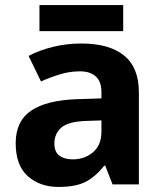

<svg xmlns="http://www.w3.org/2000/svg" viewBox="-20 -729 644 759"><path d="M302 -557Q412 -557 470.5 -509.5Q529 -462 529 -364V0H425L396 -74H392Q357 -30 318 -10Q279 10 211 10Q138 10 90 -32.5Q42 -75 42 -163Q42 -250 103 -291.5Q164 -333 286 -337L381 -340V-364Q381 -407 358.5 -427Q336 -447 296 -447Q256 -447 218 -435.5Q180 -424 142 -407L93 -508Q137 -531 190.5 -544Q244 -557 302 -557ZM323 -251Q251 -249 223 -225Q195 -201 195 -162Q195 -128 215 -113.5Q235 -99 267 -99Q315 -99 348 -127.5Q381 -156 381 -208V-253ZM467 -709V-606H136V-709Z"/></svg>

Font: Noto Sans Nag Mundari
Style: Bold
Weight: 700
Version: Version 1.000